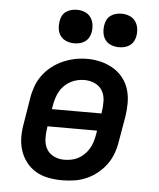

<svg xmlns="http://www.w3.org/2000/svg" viewBox="-54 -801 708 856"><g transform="rotate(5 300.0 -373.5)"><path d="M254 8Q223 8 192.5 2Q162 -4 137 -19Q112 -34 94 -57.5Q76 -81 67 -109.5Q58 -138 58 -169.5Q58 -201 64 -232L82 -342Q86 -369 95.5 -396Q105 -423 122 -446.5Q139 -470 162.5 -488.5Q186 -507 212.5 -518.5Q239 -530 266 -535.5Q293 -541 321 -541Q353 -541 382.5 -533.5Q412 -526 437.5 -511Q463 -496 481.5 -472.5Q500 -449 508.5 -420.5Q517 -392 517 -360.5Q517 -329 512 -298L493 -188Q489 -161 479.5 -134Q470 -107 453 -83.5Q436 -60 413 -41.5Q390 -23 363.5 -11.5Q337 0 309 4Q281 8 254 8ZM183 -304H405L406 -313Q410 -338 409 -362.5Q408 -387 396.5 -406.5Q385 -426 363 -436Q341 -446 317 -446Q301 -446 285.5 -442.5Q270 -439 255.5 -431.5Q241 -424 229 -412.5Q217 -401 208.5 -387Q200 -373 195 -357.5Q190 -342 187 -327ZM256 -84Q272 -84 288 -87Q304 -90 318.5 -97.5Q333 -105 345.5 -117Q358 -129 366.5 -143Q375 -157 380 -172Q385 -187 388 -203L392 -226H170L169 -217Q165 -193 166 -168.5Q167 -144 178 -124.5Q189 -105 210.5 -94.5Q232 -84 256 -84Q256 -84 256 -84Q256 -84 256 -84ZM456 -605Q438 -605 421.5 -611.5Q405 -618 395 -631.5Q385 -645 382.5 -662.5Q380 -680 383 -698Q385 -711 391 -722.5Q397 -734 408 -741.5Q419 -749 431.5 -752Q444 -755 456 -755Q474 -755 490.5 -748.5Q507 -742 517 -728.5Q527 -715 530 -697.5Q533 -680 530 -662Q528 -649 521.5 -637.5Q515 -626 504.5 -618.5Q494 -611 481.5 -608Q469 -605 456 -605ZM256 -605Q238 -605 221.5 -611.5Q205 -618 195 -631.5Q185 -645 182.5 -662.5Q180 -680 183 -698Q185 -711 191 -722.5Q197 -734 208 -741.5Q219 -749 231.5 -752Q244 -755 256 -755Q274 -755 290.5 -748.5Q307 -742 317 -728.5Q327 -715 330 -697.5Q333 -680 330 -662Q328 -649 321.5 -637.5Q315 -626 304.5 -618.5Q294 -611 281.5 -608Q269 -605 256 -605Z"/></g></svg>

Font: Iosevka Curly Slab SmBdEx
Style: Italic
Weight: 600
Width: 7
Italic angle: -9°
Monospace: yes
Designer: Belleve Invis
Foundry: Belleve Invis
Version: Version 11.1.0; ttfautohint (v1.8.3)